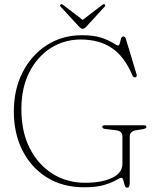

<svg xmlns="http://www.w3.org/2000/svg" viewBox="-20 -880 741 916"><path d="M599 -7.5Q599 15.5 586.5 15.5Q578.5 15.5 574.8 3.8Q571 -8 568.2 -20Q565.5 -32 559.5 -32Q552.5 -32 533.5 -20.5Q514.5 -9 477.8 2.2Q441 13.5 381.5 13.5Q278.5 13.5 203.2 -33.8Q128 -81 87 -162.5Q46 -244 46 -347.5Q46 -454 88.5 -536.2Q131 -618.5 204.2 -665.2Q277.5 -712 371 -712Q428 -712 464 -699.8Q500 -687.5 518.8 -675.2Q537.5 -663 543.5 -663Q549 -663 551.5 -673.8Q554 -684.5 557.2 -695.2Q560.5 -706 568.5 -706Q577 -706 580.5 -694.5L631.5 -525.5Q633.5 -520 631.5 -515.5Q629.5 -511 624.5 -511Q616 -510.5 612 -520Q573.5 -611 513.2 -651.2Q453 -691.5 365 -691.5Q286.5 -691.5 222.2 -650.8Q158 -610 120 -535.5Q82 -461 82 -359.5Q82 -251 122.2 -172.2Q162.5 -93.5 231.2 -50.8Q300 -8 386.5 -8Q464.5 -8 514.2 -31.2Q564 -54.5 564 -98.5V-229Q564 -254.5 534.5 -258.5L482 -264.5Q468 -266.5 468 -274.5Q468 -282.5 480.5 -282.5H666Q678.5 -282.5 678.5 -274.5Q678.5 -267.5 664.5 -264.5L628.5 -258.5Q599 -253 599 -229ZM392.5 -753.5Q382.5 -742.5 375 -742.5Q367 -742.5 356.5 -753.5L270 -847.5Q263.5 -854.5 269.5 -859Q274 -862 282 -856L374.5 -785L467 -856Q475 -862 479.5 -859Q485 -855 478.5 -847.5Z"/></svg>

Font: Fraunces 72pt S050 Thin
Style: Regular
Weight: 100
Version: Version 1.000; ttfautohint (v1.8.3)